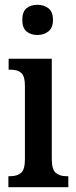

<svg xmlns="http://www.w3.org/2000/svg" viewBox="-20 -781 319 801"><path d="M136 -635Q108 -635 90.5 -650Q73 -665 73 -698Q73 -732 90.5 -746.5Q108 -761 136 -761Q163 -761 182 -746.5Q201 -732 201 -698Q201 -665 182 -650Q163 -635 136 -635ZM15 0V-46H24Q51 -46 67.5 -59.5Q84 -73 84 -117V-421Q84 -463 69 -476.5Q54 -490 28 -490H16V-536H196V-119Q196 -74 212.5 -60Q229 -46 256 -46H265V0Z"/></svg>

Font: Noto Serif Thai ExtraCondensed SemiBold
Style: Regular
Weight: 600
Width: 2
Designer: Monotype Design Team
Foundry: Monotype Imaging Inc.
Version: Version 2.001; ttfautohint (v1.8.4.7-5d5b)